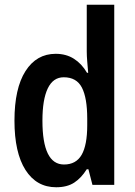

<svg xmlns="http://www.w3.org/2000/svg" viewBox="-20 -780 568 810"><path d="M217 10Q134 10 87.5 -63Q41 -136 41 -271Q41 -407 87.5 -480Q134 -553 215 -553Q259 -553 292 -532Q325 -511 347 -473H352Q350 -497 348 -520.5Q346 -544 346 -563V-760H462V0H370L353 -66H346Q323 -29 293 -9.5Q263 10 217 10ZM250 -86Q301 -86 324.5 -127Q348 -168 348 -252V-279Q348 -367 325.5 -410.5Q303 -454 249 -454Q204 -454 181.5 -407Q159 -360 159 -271Q159 -86 250 -86Z"/></svg>

Font: Noto Sans Ethiopic Condensed SemiBold
Style: Regular
Weight: 600
Width: 3
Designer: Monotype Design Team
Foundry: Monotype Imaging Inc.
Version: Version 2.102; ttfautohint (v1.8.4.7-5d5b)